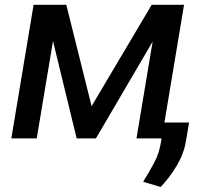

<svg xmlns="http://www.w3.org/2000/svg" viewBox="-20 -565 867 784"><path d="M354 -131.4 599.4 -545.5H731.5L640.6 0H537.3L603.3 -395.2L371.8 0H293L196.4 -397.4L130 0H26.3L117.2 -545.5H250.7ZM752.1 -64.6 739 12.4Q730.5 63.2 702.2 110.8Q674 158.4 636 198.5L564.6 177.2Q589.1 137.4 609.6 99.4Q630 61.4 637.1 16.3L650.6 -64.6Z"/></svg>

Font: Inter UI Medium
Style: Italic
Weight: 500
Italic angle: 9.39999°
Designer: Rasmus Andersson
Foundry: rsms
Version: 3.2;8d6f07862